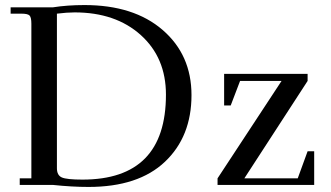

<svg xmlns="http://www.w3.org/2000/svg" viewBox="-20 -731 1307 759"><path d="M840 0V-26L1093 -411H929L892 -314H866V-439H1196V-411L946 -26H1157L1196 -133H1222V0ZM22 -677V-702H189Q246 -711 314 -711Q509 -711 623 -612.5Q737 -514 737 -355Q737 -191 632 -91.5Q527 8 330 8Q264 8 189 0H58V-26H104V-637Q104 -662 97 -669.5Q90 -677 65 -677ZM205 -66Q205 -38 224.5 -29.5Q244 -21 306 -21Q636 -21 636 -357Q636 -503 536.5 -592.5Q437 -682 275 -682Q245 -682 205 -677Z"/></svg>

Font: Dihjauti
Style: Bold
Weight: 700
Designer: T. Christopher White
Version: Version 3.0.0